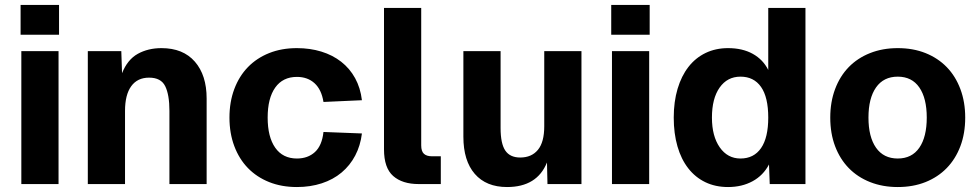

<svg xmlns="http://www.w3.org/2000/svg" viewBox="-20 -742 3950 774"><path d="M66 0V-536H216V0ZM63 -602V-722H218V-602Z M334 0V-536H469L472 -447Q494 -502 535.5 -525Q577 -548 631 -548Q718 -548 765.5 -493.5Q813 -439 813 -345V0H663V-295Q663 -360 646 -394.5Q629 -429 581 -429Q534 -429 509 -394.5Q484 -360 484 -295V0Z M1177 12Q1115 12 1065 -8Q1015 -28 979.5 -64.5Q944 -101 924.5 -153Q905 -205 905 -268Q905 -331 924.5 -383Q944 -435 979.5 -471.5Q1015 -508 1065 -528Q1115 -548 1177 -548Q1230 -548 1275.5 -534Q1321 -520 1355.5 -493Q1390 -466 1411.5 -427Q1433 -388 1439 -338L1284 -331Q1276 -381 1248 -406.5Q1220 -432 1177 -432Q1120 -432 1089.5 -389Q1059 -346 1059 -268Q1059 -190 1089.5 -146.5Q1120 -103 1177 -103Q1221 -103 1249.5 -129Q1278 -155 1284 -210L1439 -204Q1433 -155 1412 -115Q1391 -75 1357 -46.5Q1323 -18 1277 -3Q1231 12 1177 12Z M1668 0Q1602 0 1565 -32.5Q1528 -65 1528 -140V-710H1678V-156Q1678 -132 1689 -122Q1700 -112 1721 -112H1757V0Z M2024 12Q1940 12 1894 -41Q1848 -94 1848 -191V-536H1998V-226Q1998 -163 2017 -135Q2036 -107 2077 -107Q2123 -107 2148.5 -138Q2174 -169 2174 -233V-536H2324V0H2187L2185 -87Q2145 12 2024 12Z M2447 0V-536H2597V0ZM2444 -602V-722H2599V-602Z M2915 12Q2864 12 2823.5 -7.5Q2783 -27 2754.5 -63.5Q2726 -100 2711 -152Q2696 -204 2696 -268Q2696 -332 2711.5 -384Q2727 -436 2755.5 -472.5Q2784 -509 2824.5 -528.5Q2865 -548 2915 -548Q2973 -548 3014.5 -525Q3056 -502 3077 -460V-710H3227V0H3083L3080 -79Q3057 -35 3014 -11.5Q2971 12 2915 12ZM2965 -103Q3019 -103 3048 -145Q3077 -187 3077 -268Q3077 -350 3048 -391.5Q3019 -433 2965 -433Q2912 -433 2881 -389Q2850 -345 2850 -268Q2850 -193 2881.5 -148Q2913 -103 2965 -103Z M3599 12Q3538 12 3487.5 -8Q3437 -28 3401.5 -64.5Q3366 -101 3346.5 -152.5Q3327 -204 3327 -268Q3327 -331 3346.5 -383Q3366 -435 3401.5 -471.5Q3437 -508 3487.5 -528Q3538 -548 3599 -548Q3661 -548 3711 -528Q3761 -508 3796.5 -471.5Q3832 -435 3851.5 -383Q3871 -331 3871 -268Q3871 -204 3851.5 -152.5Q3832 -101 3796.5 -64.5Q3761 -28 3711 -8Q3661 12 3599 12ZM3599 -103Q3656 -103 3686 -146.5Q3716 -190 3716 -268Q3716 -346 3686 -389.5Q3656 -433 3599 -433Q3542 -433 3511.5 -389.5Q3481 -346 3481 -268Q3481 -190 3511.5 -146.5Q3542 -103 3599 -103Z"/></svg>

Font: Geist
Style: Bold
Weight: 400
Designer: Basement.studio, Andrés Briganti, Mateo Zaragoza
Foundry: Basement.studio, Vercel, Andrés Briganti, Guido Ferreyra, Mateo Zaragoza
Version: Version 1.401